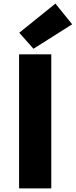

<svg xmlns="http://www.w3.org/2000/svg" viewBox="-20 -1047 421 1067"><path d="M86 0H265V-745H86ZM166 -776 381 -912 288 -1027 87 -865Z"/></svg>

Font: Noto Sans KR Black
Style: Regular
Weight: 900
Designer: Ryoko NISHIZUKA 西塚涼子 (kana, bopomofo & ideographs); Paul D. Hunt (Latin, Greek & Cyrillic); Sandoll Communications 산돌커뮤니
Foundry: Adobe
Version: Version 2.004;hotconv 1.0.118;makeotfexe 2.5.65603